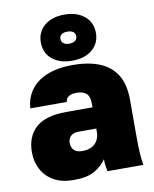

<svg xmlns="http://www.w3.org/2000/svg" viewBox="-89 -862 758 944"><g transform="rotate(-10 290.0 -390.5)"><path d="M202 14Q145 14 105 -8Q65 -30 44 -69Q23 -108 23 -155Q23 -234 71.5 -278Q120 -322 223 -322H355V-340Q355 -377 338 -391.5Q321 -406 292 -406Q264 -406 250.5 -397Q237 -388 235 -370H53Q56 -420 83.5 -459.5Q111 -499 164.5 -521.5Q218 -544 297 -544Q370 -544 425.5 -522.5Q481 -501 512 -453.5Q543 -406 543 -325V-135Q543 -93 545 -61.5Q547 -30 552 0H373Q370 -14 368 -27Q366 -40 366 -61Q345 -30 308 -8Q271 14 202 14ZM270 -119Q296 -119 315 -128.5Q334 -138 344.5 -156.5Q355 -175 355 -200V-216H267Q241 -216 227.5 -203Q214 -190 214 -170Q214 -146 227.5 -132.5Q241 -119 270 -119ZM297 -565Q235 -565 197.5 -596Q160 -627 160 -680Q160 -732 197.5 -763.5Q235 -795 297 -795Q360 -795 397.5 -763.5Q435 -732 435 -680Q435 -628 397.5 -596.5Q360 -565 297 -565ZM297 -650Q316 -650 326.5 -658Q337 -666 337 -680Q337 -695 326.5 -702.5Q316 -710 297 -710Q278 -710 268 -702.5Q258 -695 258 -680Q258 -666 268.5 -658Q279 -650 297 -650Z"/></g></svg>

Font: Golos Text ExtraBold
Style: Regular
Weight: 800
Designer: A.Korolkova, Vitaly Kuzmin
Foundry: ParaType Ltd
Version: Version 2.004